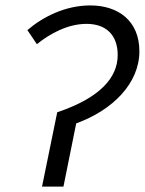

<svg xmlns="http://www.w3.org/2000/svg" viewBox="-20 -688 534 708"><path d="M135 0H214L261 -233C396 -282 494 -381 494 -499C494 -611 416 -668 313 -668C221 -668 138 -626 81 -577L116 -525C164 -564 230 -600 299 -600C370 -600 414 -560 414 -485C414 -402 349 -327 191 -274Z"/></svg>

Font: Source Sans Pro
Style: Italic
Weight: 400
Italic angle: -11°
Designer: Paul D. Hunt
Foundry: Adobe Systems Incorporated
Version: Version 3.006;hotconv 1.0.111;makeotfexe 2.5.65597